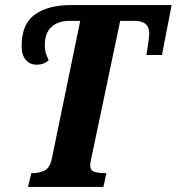

<svg xmlns="http://www.w3.org/2000/svg" viewBox="-20 -734 694 754"><path d="M90 0 103 -54H109Q133 -54 154.5 -64Q176 -74 184 -113L295 -652H252Q208 -652 182 -628Q156 -604 156 -558Q156 -536 160.5 -523.5Q165 -511 171 -498Q154 -480 124 -480Q97 -480 81 -499Q65 -518 65 -554Q65 -640 117 -677Q169 -714 257 -714H654L616 -518H555Q557 -529 559.5 -546Q562 -563 564 -579Q566 -595 566 -603Q566 -652 509 -652H452L341 -124Q334 -93 334 -86Q334 -65 350.5 -59.5Q367 -54 393 -54H398L386 0Z"/></svg>

Font: Noto Serif ExtraCondensed ExtraBold
Style: Italic
Weight: 800
Width: 2
Italic angle: -12°
Designer: Monotype Design Team
Foundry: Monotype Imaging Inc.
Version: Version 2.013